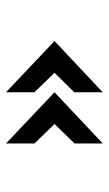

<svg xmlns="http://www.w3.org/2000/svg" viewBox="119 -559 363 641"><g transform="rotate(90 300.5 -238.5)"><path d="M288 -239 459 -77V-172Q442 -189 426.5 -205.5Q411 -222 394 -239Q411 -256 426.5 -272.5Q442 -289 459 -306V-400Q416 -359 373.5 -319.5Q331 -280 288 -239ZM117 -239 288 -77V-172Q271 -189 255.5 -205.5Q240 -222 223 -239Q240 -256 255.5 -272Q271 -288 288 -305V-400Q245 -359 202.5 -319.5Q160 -280 117 -239Z"/></g></svg>

Font: Josefin Slab Thin
Style: Bold
Weight: 700
Version: Version 2.000